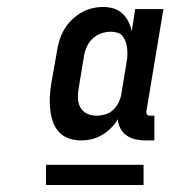

<svg xmlns="http://www.w3.org/2000/svg" viewBox="-20 -720 540 551"><path d="M212 -317Q194 -317 177 -323Q160 -329 148.5 -342Q137 -355 131.5 -371.5Q126 -388 124 -406Q122 -424 123 -442.5Q124 -461 127 -479L143 -570Q145 -586 150 -602.5Q155 -619 163.5 -634Q172 -649 184.5 -661.5Q197 -674 212 -683Q227 -692 243.5 -696Q260 -700 276 -700Q292 -700 306.5 -695.5Q321 -691 331.5 -681Q342 -671 348.5 -658Q355 -645 358 -630L368 -694H449L400 -400Q399 -395 402 -391.5Q405 -388 410 -388H423V-317H399Q384 -317 369.5 -320Q355 -323 343.5 -331Q332 -339 325.5 -351.5Q319 -364 318 -378Q310 -364 298.5 -352.5Q287 -341 272.5 -332.5Q258 -324 243 -320.5Q228 -317 212 -317ZM257 -388Q269 -388 281.5 -391.5Q294 -395 304 -404Q314 -413 320 -425Q326 -437 328 -449L343 -540Q345 -550 345.5 -560Q346 -570 345 -580Q344 -590 341 -599Q338 -608 332.5 -615.5Q327 -623 317.5 -626Q308 -629 298 -629Q284 -629 270 -624Q256 -619 245.5 -609Q235 -599 229 -585.5Q223 -572 221 -559L206 -468Q203 -453 203.5 -438.5Q204 -424 210.5 -412Q217 -400 229.5 -394Q242 -388 257 -388ZM112 -189V-247H392V-189Z"/></svg>

Font: Iosevka Slab Medium
Style: Italic
Weight: 500
Italic angle: -9°
Monospace: yes
Designer: Belleve Invis
Foundry: Belleve Invis
Version: Version 11.1.0; ttfautohint (v1.8.3)